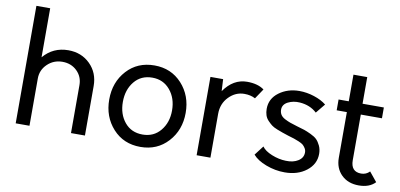

<svg xmlns="http://www.w3.org/2000/svg" viewBox="-71 -974 2516 1207"><g transform="rotate(10 1187.0 -370.0)"><path d="M322 -510C257.3 -510 204.3 -485.7 163 -437V-750H75V0H163V-302C163 -338 176.2 -368.7 202.5 -394C228.8 -419.3 260.7 -432 298 -432C335.3 -432 366.3 -420 391 -396C415.7 -372 428 -342 428 -306V0H517V-316C517 -372 498.5 -418.3 461.5 -455C424.5 -491.7 378 -510 322 -510Z M872 10C943.3 10 1001.8 -15 1047.5 -65C1093.2 -115 1116 -176.7 1116 -250C1116 -323.3 1093.2 -385 1047.5 -435C1001.8 -485 943.3 -510 872 -510C800 -510 741.3 -485.2 696 -435.5C650.7 -385.8 628 -324 628 -250C628 -176.7 650.7 -115 696 -65C741.3 -15 800 10 872 10ZM872 -69C824 -69 785.8 -86.2 757.5 -120.5C729.2 -154.8 715 -198 715 -250C715 -302 729.2 -345.3 757.5 -380C785.8 -414.7 824 -432 872 -432C918.7 -432 956.5 -414.7 985.5 -380C1014.5 -345.3 1029 -302 1029 -250C1029 -198.7 1014.7 -155.7 986 -121C957.3 -86.3 919.3 -69 872 -69Z M1463 -510C1404.3 -510 1355 -481.3 1315 -424L1311 -500H1230V0H1318V-280C1318 -323.3 1332.2 -359.5 1360.5 -388.5C1388.8 -417.5 1421.7 -432 1459 -432C1486.3 -432 1509.7 -426.7 1529 -416L1572 -480C1545.3 -500 1509 -510 1463 -510Z M1793 10C1848.3 10 1894.5 -4.3 1931.5 -33C1968.5 -61.7 1987 -98 1987 -142C1987 -161.3 1983.3 -178.7 1976 -194C1968.7 -209.3 1960.5 -221.5 1951.5 -230.5C1942.5 -239.5 1929.2 -248.2 1911.5 -256.5C1893.8 -264.8 1879.5 -270.8 1868.5 -274.5C1857.5 -278.2 1841.3 -283 1820 -289C1800 -295 1784.8 -299.8 1774.5 -303.5C1764.2 -307.2 1752.5 -312.3 1739.5 -319C1726.5 -325.7 1717.2 -333.7 1711.5 -343C1705.8 -352.3 1703 -363 1703 -375C1703 -397 1714.2 -413.7 1736.5 -425C1758.8 -436.3 1784 -441 1812 -439C1856 -435.7 1892.3 -420.7 1921 -394L1970 -454C1949.3 -470.7 1923.2 -484.2 1891.5 -494.5C1859.8 -504.8 1828.3 -510 1797 -510C1747 -510 1703.8 -496.5 1667.5 -469.5C1631.2 -442.5 1613 -407.3 1613 -364C1613 -349.3 1615 -335.8 1619 -323.5C1623 -311.2 1629.7 -300.2 1639 -290.5C1648.3 -280.8 1657 -272.8 1665 -266.5C1673 -260.2 1685 -253.8 1701 -247.5C1717 -241.2 1729 -236.7 1737 -234L1776 -221C1794 -215.7 1806.7 -211.8 1814 -209.5C1821.3 -207.2 1831.8 -203.2 1845.5 -197.5C1859.2 -191.8 1868.8 -186.5 1874.5 -181.5C1880.2 -176.5 1885.5 -170 1890.5 -162C1895.5 -154 1898 -145 1898 -135C1898 -112.3 1887.5 -94.3 1866.5 -81C1845.5 -67.7 1819.3 -61.7 1788 -63C1758 -63.7 1727.8 -70.2 1697.5 -82.5C1667.2 -94.8 1646 -109.7 1634 -127L1588 -67C1606.7 -45 1635.3 -26.7 1674 -12C1712.7 2.7 1752.3 10 1793 10Z M2322 -89C2307.3 -73.7 2289.3 -66 2268 -66C2224 -66 2202 -90.7 2202 -140V-431H2337V-500H2201V-670H2113V-500H2048V-431H2113V-140C2113 -95.3 2127 -59.2 2155 -31.5C2183 -3.8 2220 10 2266 10C2311.3 10 2346.3 -3 2371 -29Z"/></g></svg>

Font: Orkney
Style: Regular
Weight: 400
Designer: Samuel Oakes and Alfredo Marco Pradil
Foundry: Alfredo Marco Pradil
Version: 1.0; ttfautohint (v1.5)